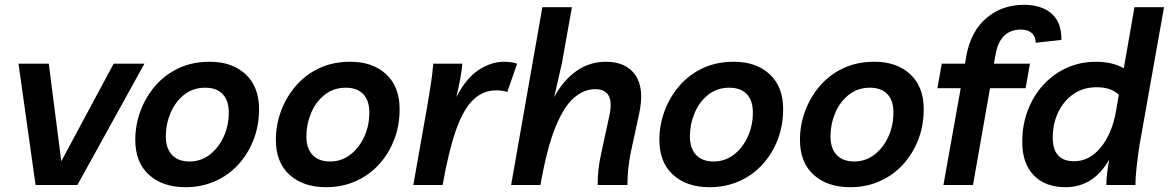

<svg xmlns="http://www.w3.org/2000/svg" viewBox="-20 -770 4864 799"><path d="M453 -505H581L302 0H128L57 -505H183L235 -99Z M853 -513Q946 -513 1002 -461Q1058 -409 1058 -316Q1058 -247 1035 -188Q1012 -129 971 -84.5Q930 -40 874 -15.5Q818 9 752 9Q657 9 600 -42.5Q543 -94 543 -188Q543 -250 564.5 -308Q586 -366 626 -412.5Q666 -459 723 -486Q780 -513 853 -513ZM769 -98Q816 -98 853 -126.5Q890 -155 911 -201.5Q932 -248 932 -302Q932 -352 906.5 -378.5Q881 -405 834 -405Q783 -405 746 -375.5Q709 -346 689.5 -299.5Q670 -253 670 -202Q670 -153 695.5 -125.5Q721 -98 769 -98Z M1438 -513Q1531 -513 1587 -461Q1643 -409 1643 -316Q1643 -247 1620 -188Q1597 -129 1556 -84.5Q1515 -40 1459 -15.5Q1403 9 1337 9Q1242 9 1185 -42.5Q1128 -94 1128 -188Q1128 -250 1149.5 -308Q1171 -366 1211 -412.5Q1251 -459 1308 -486Q1365 -513 1438 -513ZM1354 -98Q1401 -98 1438 -126.5Q1475 -155 1496 -201.5Q1517 -248 1517 -302Q1517 -352 1491.5 -378.5Q1466 -405 1419 -405Q1368 -405 1331 -375.5Q1294 -346 1274.5 -299.5Q1255 -253 1255 -202Q1255 -153 1280.5 -125.5Q1306 -98 1354 -98Z M2091 -387Q2073 -394 2045 -394Q1990 -394 1949 -354.5Q1908 -315 1877.5 -228.5Q1847 -142 1822 0H1700L1759 -334Q1768 -387 1774 -427Q1780 -467 1783 -505H1904Q1902 -477 1895 -440.5Q1888 -404 1879 -366Q1920 -445 1972 -479Q2024 -513 2077 -513Q2093 -513 2107 -511Q2121 -509 2132 -505Z M2107 0 2237 -740H2360L2318 -505L2286 -366Q2325 -437 2379.5 -475Q2434 -513 2502 -513Q2586 -513 2624.5 -457Q2663 -401 2639 -293L2605 -136Q2598 -102 2594.5 -68Q2591 -34 2591 0H2467Q2467 -64 2481 -128L2516 -289Q2528 -346 2512.5 -372.5Q2497 -399 2457 -399Q2411 -399 2369 -363.5Q2327 -328 2291.5 -241Q2256 -154 2229 0Z M3034 -513Q3127 -513 3183 -461Q3239 -409 3239 -316Q3239 -247 3216 -188Q3193 -129 3152 -84.5Q3111 -40 3055 -15.5Q2999 9 2933 9Q2838 9 2781 -42.5Q2724 -94 2724 -188Q2724 -250 2745.5 -308Q2767 -366 2807 -412.5Q2847 -459 2904 -486Q2961 -513 3034 -513ZM2950 -98Q2997 -98 3034 -126.5Q3071 -155 3092 -201.5Q3113 -248 3113 -302Q3113 -352 3087.5 -378.5Q3062 -405 3015 -405Q2964 -405 2927 -375.5Q2890 -346 2870.5 -299.5Q2851 -253 2851 -202Q2851 -153 2876.5 -125.5Q2902 -98 2950 -98Z M3619 -513Q3712 -513 3768 -461Q3824 -409 3824 -316Q3824 -247 3801 -188Q3778 -129 3737 -84.5Q3696 -40 3640 -15.5Q3584 9 3518 9Q3423 9 3366 -42.5Q3309 -94 3309 -188Q3309 -250 3330.5 -308Q3352 -366 3392 -412.5Q3432 -459 3489 -486Q3546 -513 3619 -513ZM3535 -98Q3582 -98 3619 -126.5Q3656 -155 3677 -201.5Q3698 -248 3698 -302Q3698 -352 3672.5 -378.5Q3647 -405 3600 -405Q3549 -405 3512 -375.5Q3475 -346 3455.5 -299.5Q3436 -253 3436 -202Q3436 -153 3461.5 -125.5Q3487 -98 3535 -98Z M3906 0 3978 -403H3881L3899 -505H3996L4001 -536Q4020 -640 4085 -695Q4150 -750 4241 -750Q4314 -750 4356 -713.5Q4398 -677 4397 -604L4290 -592Q4290 -618 4273.5 -632.5Q4257 -647 4229 -647Q4141 -647 4123 -543L4116 -505H4266L4248 -403H4100L4029 0Z M4414 9Q4330 9 4282 -40.5Q4234 -90 4234 -179Q4234 -250 4257 -310.5Q4280 -371 4321.5 -416.5Q4363 -462 4419 -487.5Q4475 -513 4541 -513Q4608 -513 4657 -486L4660 -505L4701 -740H4824L4723 -172Q4715 -122 4710 -76Q4705 -30 4705 0H4584Q4584 -25 4587.5 -52.5Q4591 -80 4596 -106Q4562 -47 4516.5 -19Q4471 9 4414 9ZM4450 -99Q4513 -99 4560 -155.5Q4607 -212 4624 -306L4636 -376Q4603 -407 4544 -407Q4488 -407 4447 -378.5Q4406 -350 4383.5 -302.5Q4361 -255 4361 -197Q4361 -99 4450 -99Z"/></svg>

Font: Livvic SemiBold
Style: Italic
Weight: 600
Italic angle: -10°
Designer: Jacques Le Bailly, Baron von Fonthausen
Version: Version 1.001; ttfautohint (v1.8.2)